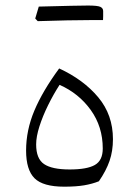

<svg xmlns="http://www.w3.org/2000/svg" viewBox="-20 -684 509 708"><path d="M216.8 4.4Q138.7 4.4 107.4 -26.6Q76.2 -57.6 76.2 -128.9Q76.2 -203.6 106.7 -276.1Q137.2 -348.6 198.2 -431.6Q288.1 -390.1 342.3 -325.2Q396.5 -260.3 396.5 -170.9Q396.5 -127 384 -90.8Q371.6 -54.7 344.7 -15.6Q320.8 -5.9 290.5 -0.7Q260.3 4.4 216.8 4.4ZM199.7 -371.1Q177.2 -336.4 157.5 -296.4Q137.7 -256.3 125.5 -218.3Q113.3 -180.2 113.3 -151.4Q113.3 -98.6 142.6 -78.9Q171.9 -59.1 236.8 -59.1Q300.8 -59.1 329.8 -75.7Q358.9 -92.3 358.9 -136.2Q358.9 -216.8 314.7 -278.3Q270.5 -339.8 199.7 -371.1ZM310.5 -609.9Q240.2 -609.9 119.1 -606Q112.8 -612.3 109.9 -615.7Q118.7 -646 123 -659.7Q269.5 -663.6 304.7 -663.6Q339.8 -663.6 350.1 -658.7Q360.4 -653.8 360.4 -643.1V-624Q360.4 -616.2 359.9 -609.9Z"/></svg>

Font: Pinar-DS2-FD Light
Style: Regular
Weight: 300
Designer: Amin Abedi
Version: Version 2.000